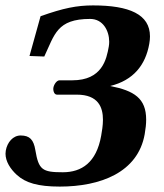

<svg xmlns="http://www.w3.org/2000/svg" viewBox="-34 -678 605 710"><path d="M198.3 -41C122.3 -41 108.9 -50 96.7 -123C90.4 -161 76.3 -177 42.3 -177C14.3 -177 -7.2 -152 -12.6 -121C-13.3 -117.2 -13.6 -113.4 -13.6 -109.6C-13.6 -81.3 4.2 -53 28.5 -31C60.4 -2 105.9 12 186.9 12C336.7 12 476.1 -39.8 501.1 -182C504.7 -202.1 506.5 -219.9 506.5 -235.7C506.5 -314.6 462 -342.5 373.5 -360C459 -381 504.1 -437 518 -516C519.7 -525.7 520.6 -534.8 520.6 -543.4C520.6 -625.2 444 -658 310.1 -658C250.1 -658 200.3 -648 116 -618L75.1 -471L129.7 -469C168 -550 176.3 -608 299.3 -608C347 -608 369.8 -564.1 369.8 -523.7C369.8 -517.6 369.3 -511.7 368.3 -506C360 -459 344 -381 233.2 -381H186.2C175.2 -381 165.4 -365 163.5 -354C163.2 -352.3 163 -350.5 163 -348.7C163 -338.8 167.6 -328 176.9 -328H249.9C329.6 -328 346.7 -281.2 346.7 -235.2C346.7 -213.6 342.9 -192.3 340.1 -176C322.6 -77 268.1 -41 198.3 -41Z"/></svg>

Font: Linux Biolinum O 
Style: Bold Italic
Weight: 700
Designer: Philipp H. Poll
Foundry: Philipp H. Poll
Version: Version 1.3.2